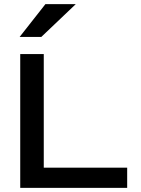

<svg xmlns="http://www.w3.org/2000/svg" viewBox="-20 -910 684 930"><path d="M192 -648V-98H596V0H78V-648ZM75 -731 200 -890H347L180 -731Z"/></svg>

Font: Syne SemiBold
Style: Regular
Weight: 600
Designer: Lucas Descroix
Foundry: Bonjour Monde
Version: Version 2.200; ttfautohint (v1.8.4)